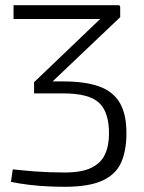

<svg xmlns="http://www.w3.org/2000/svg" viewBox="-20 -710 553 738"><path d="M229 8Q202 8 166.5 6.5Q131 5 93 0.5Q55 -4 22 -11L29 -59Q42 -58 64.5 -55.5Q87 -53 114.5 -51Q142 -49 171.5 -48Q201 -47 228 -47Q294 -47 331 -65Q368 -83 383.5 -116.5Q399 -150 399 -197Q399 -280 360 -315.5Q321 -351 224 -351H111V-394L387 -658L398 -637H32V-690H434Q439 -690 440.5 -688Q442 -686 442 -681V-644L160 -376L145 -397H224Q307 -397 360.5 -378Q414 -359 440 -315.5Q466 -272 466 -198Q466 -131 445.5 -85Q425 -39 373 -15.5Q321 8 229 8Z"/></svg>

Font: Exo 2 Light
Style: Regular
Weight: 300
Designer: Natanael Gama
Foundry: Natanael Gama
Version: Version 2.010